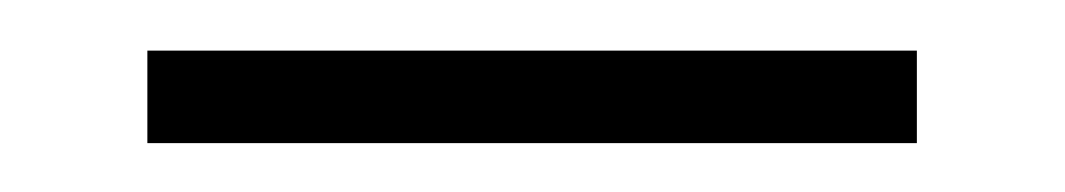

<svg xmlns="http://www.w3.org/2000/svg" viewBox="-20 -326 427 77"><path d="M39.1 -268.6V-305.7H347.7V-268.6Z"/></svg>

Font: Post No Bills Jaffna Light
Style: Regular
Weight: 300
Designer: Kosala Senevirathne, Siva Puranthara, Lasantha Premarathna, Tharique Azeez
Foundry: Mooniak
Version: Version 1.220 ; ttfautohint (v1.6)